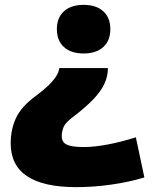

<svg xmlns="http://www.w3.org/2000/svg" viewBox="-20 -550 643 790"><path d="M424 -270Q424 -236 409.5 -205Q395 -174 364.5 -142Q334 -110 287 -74Q250 -47 242 -28Q234 -9 234 10Q234 35 254.5 45Q275 55 324 55Q368 55 423.5 44.5Q479 34 539 15L574 180Q512 199 438.5 209.5Q365 220 294 220Q24 220 24 40Q24 -18 46 -65Q68 -112 127 -155Q154 -175 175 -194.5Q196 -214 209 -233Q222 -252 224 -270ZM324 -530Q376 -530 405 -503.5Q434 -477 434 -430Q434 -383 405 -356.5Q376 -330 324 -330Q272 -330 243 -356.5Q214 -383 214 -430Q214 -477 243 -503.5Q272 -530 324 -530Z"/></svg>

Font: M PLUS 2 Black
Style: Regular
Weight: 900
Designer: Coji Morishita
Foundry: UNDERFOREST DESIGN
Version: Version 1.001